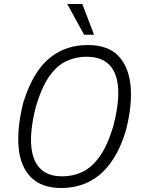

<svg xmlns="http://www.w3.org/2000/svg" viewBox="-20 -940 717 968"><path d="M289 8Q191 8 137 -45.5Q83 -99 74 -195.5Q65 -292 97 -422Q123 -505 157.5 -561.5Q192 -618 234.5 -651Q277 -684 324 -698.5Q371 -713 422 -713Q523 -713 575.5 -659.5Q628 -606 638 -509.5Q648 -413 615 -283Q590 -200 554.5 -143.5Q519 -87 476.5 -54Q434 -21 386.5 -6.5Q339 8 289 8ZM294 -51Q349 -51 396 -73.5Q443 -96 482.5 -151Q522 -206 551 -303Q596 -475 561.5 -564.5Q527 -654 416 -654Q363 -654 315 -632Q267 -610 228.5 -555Q190 -500 161 -403Q117 -231 151 -141Q185 -51 294 -51ZM404 -765 319 -920H395L454 -765Z"/></svg>

Font: Nunito Sans 7pt Condensed Light
Style: Italic
Weight: 300
Width: 3
Italic angle: -9°
Designer: Vernon Adams
Foundry: Vernon Adams
Version: Version 3.101;gftools[0.9.27]